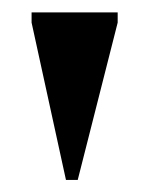

<svg xmlns="http://www.w3.org/2000/svg" viewBox="-20 -735 238 310"><path d="M86.5 -444.5 31 -698.5V-715H170V-698.5L105.5 -444.5Z"/></svg>

Font: Newsreader Display SemiBold
Style: Regular
Weight: 600
Designer: Hugues Gentile
Foundry: Production Type
Version: Version 1.001